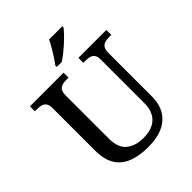

<svg xmlns="http://www.w3.org/2000/svg" viewBox="-255 -1078 1235 1235"><g transform="rotate(-45 362.5 -460.5)"><path d="M369 10Q288 10 230 -12.5Q172 -35 141 -85Q110 -135 110 -217V-603Q110 -632 99.5 -646Q89 -660 72.5 -664.5Q56 -669 37 -669H15V-714H321V-669H300Q280 -669 263 -664Q246 -659 236.5 -644.5Q227 -630 227 -599V-210Q227 -124 272 -88.5Q317 -53 389 -53Q443 -53 479 -72Q515 -91 532.5 -125.5Q550 -160 550 -207V-603Q550 -632 540 -646Q530 -660 513.5 -664.5Q497 -669 477 -669H456V-714H710V-669H689Q669 -669 652 -664Q635 -659 625 -644.5Q615 -630 615 -599V-205Q615 -138 587.5 -90Q560 -42 505.5 -16Q451 10 369 10ZM316 -784Q331 -803 347.5 -829Q364 -855 380 -882Q396 -909 406 -931H527V-921Q518 -908 499 -888Q480 -868 456 -846Q432 -824 407.5 -804.5Q383 -785 362 -771H316Z"/></g></svg>

Font: Noto Serif Gujarati Medium
Style: Regular
Weight: 500
Version: Version 2.102